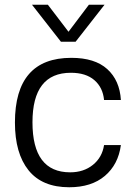

<svg xmlns="http://www.w3.org/2000/svg" viewBox="-20 -776 564 810"><path d="M281 -532Q380 -532 432.5 -484.5Q485 -437 490 -354H419Q414 -407 378 -438Q342 -469 279 -469Q117 -469 117 -260Q117 -49 276 -49Q333 -49 372 -80.5Q411 -112 419 -164H490Q479 -82 422.5 -34Q366 14 272 14Q158 14 100.5 -57.5Q43 -129 43 -259Q43 -532 281 -532ZM115 -756H182L269 -642L355 -756H421L299 -600H237Z"/></svg>

Font: Nacelle Light
Style: Regular
Weight: 300
Designer: Sora Sagano
Foundry: Sora Sagano
Version: Version 1.000;FEAKit 1.0